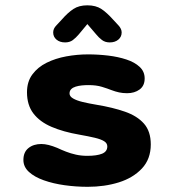

<svg xmlns="http://www.w3.org/2000/svg" viewBox="-20 -692 659 722"><path d="M310 10.5Q266 10.5 223 4.5Q180 -1.5 144.8 -14Q109.5 -26.5 88.8 -45.5Q68 -64.5 68 -90.5Q68 -120 87 -135.2Q106 -150.5 135.5 -150.5Q148 -150.5 163 -146.8Q178 -143 195 -136Q211 -128.5 228.2 -121.8Q245.5 -115 265.5 -110.5Q285.5 -106 308.5 -106Q344 -106 363.8 -114Q383.5 -122 383.5 -141.5Q383.5 -153.5 371.5 -161Q359.5 -168.5 336.2 -174Q313 -179.5 279 -185.5Q218 -196 173.8 -215Q129.5 -234 105.5 -265.5Q81.5 -297 81.5 -345Q81.5 -385 101.8 -412.2Q122 -439.5 155.2 -456Q188.5 -472.5 229.2 -480Q270 -487.5 311 -487.5Q349 -487.5 386.8 -483Q424.5 -478.5 455.5 -468.2Q486.5 -458 505.2 -440.5Q524 -423 524 -397Q524 -369.5 505 -355.5Q486 -341.5 458 -341.5Q442 -341.5 428 -344.5Q414 -347.5 399.5 -353Q384.5 -359 363.2 -365.5Q342 -372 313 -372Q300.5 -372 287.8 -370.8Q275 -369.5 264.5 -366.2Q254 -363 247.8 -356.8Q241.5 -350.5 241.5 -340.5Q241.5 -329.5 254.8 -321.8Q268 -314 290.8 -308.5Q313.5 -303 343.5 -298Q404 -288 450 -272Q496 -256 521.5 -227Q547 -198 547 -149Q547 -94 513.8 -58.5Q480.5 -23 426.8 -6.2Q373 10.5 310 10.5ZM425.5 -596.5Q437.5 -583.5 437.5 -570Q437.5 -553.5 425 -543Q412.5 -532.5 392.5 -532.5Q375.5 -532.5 363.5 -541.5Q351.5 -550.5 341 -563.5L308.5 -601.5L276.5 -563Q265.5 -550 253.8 -541.2Q242 -532.5 225 -532.5Q205 -532.5 192.5 -543Q180 -553.5 180 -570Q180 -584.5 192 -596.5L211.5 -617.5Q235 -644.5 256 -658.2Q277 -672 308.5 -672Q340.5 -672 361.2 -658.2Q382 -644.5 406 -617.5Z"/></svg>

Font: Sono ExtraLight Monospace
Style: Bold
Weight: 700
Version: Version 2.112